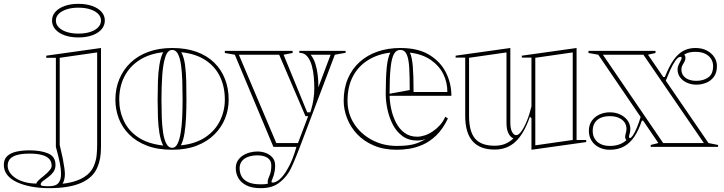

<svg xmlns="http://www.w3.org/2000/svg" viewBox="-226 -765 3771 1000"><path d="M30 215Q-19 215 -62 207Q-105 199 -137.5 184Q-170 169 -188 146.5Q-206 124 -206 94Q-206 65 -189 48.5Q-172 32 -141.5 25Q-111 18 -73 18Q-14 18 24.5 34Q63 50 63 94Q63 116 51.5 131.5Q40 147 24.5 158Q9 169 -2.5 178Q-14 187 -14 196Q-14 201 -4.5 203Q5 205 27 205Q65 205 78.5 188Q92 171 92 141Q92 117 86 86Q80 55 65 0V-464H15V-475L300 -515V0Q300 33 295.5 58.5Q291 84 281 107Q258 161 195.5 188Q133 215 30 215ZM182 -570Q142 -570 111 -581Q80 -592 62.5 -612Q45 -632 45 -658Q45 -684 62.5 -703.5Q80 -723 111 -734Q142 -745 182 -745Q223 -745 254 -734Q285 -723 302.5 -703.5Q320 -684 320 -658Q320 -632 302.5 -612Q285 -592 254 -581Q223 -570 182 -570ZM100 192Q143 187 175.5 175Q208 163 230 144Q252 125 263 99Q275 70 277.5 41.5Q280 13 280 -10V-492L85 -464V-10Q87 1 92 21Q97 41 101 61Q107 93 109.5 111.5Q112 130 112 141Q112 171 100 192ZM43 98Q43 77 30.5 63Q18 49 -8 42Q-34 35 -73 35Q-130 35 -158 50.5Q-186 66 -186 98Q-186 117 -174.5 134Q-163 151 -142.5 164Q-122 177 -94.5 184Q-67 191 -36 191V189Q-36 185 -25.5 174.5Q-15 164 1 152Q25 132 34 120Q43 108 43 98ZM182 -590Q217 -590 243.5 -598.5Q270 -607 285 -622.5Q300 -638 300 -658Q300 -678 285 -693Q270 -708 243.5 -716.5Q217 -725 182 -725Q148 -725 121.5 -716.5Q95 -708 80 -693Q65 -678 65 -658Q65 -638 80 -622.5Q95 -607 121.5 -598.5Q148 -590 182 -590Z M671 -515Q743 -515 798 -495Q853 -475 890 -438.5Q927 -402 946 -353Q965 -304 965 -246Q965 -195 946.5 -148.5Q928 -102 891 -65Q854 -28 799 -6.5Q744 15 671 15Q595 15 539 -6.5Q483 -28 446.5 -65Q410 -102 392.5 -148.5Q375 -195 375 -246Q375 -304 395.5 -353Q416 -402 454 -438.5Q492 -475 547 -495Q602 -515 671 -515ZM671 -505Q647 -505 635 -468Q623 -431 619 -372Q615 -313 615 -246Q615 -200 616.5 -155Q618 -110 623.5 -74Q629 -38 640.5 -16.5Q652 5 671 5Q688 5 698.5 -16Q709 -37 715 -73Q721 -109 723 -154Q725 -199 725 -246Q725 -296 723.5 -342.5Q722 -389 717 -425.5Q712 -462 701 -483.5Q690 -505 671 -505ZM395 -246Q395 -187 419 -135.5Q443 -84 493.5 -50Q544 -16 624 -7Q611 -32 604.5 -71Q598 -110 596.5 -155.5Q595 -201 595 -246Q595 -294 596.5 -341Q598 -388 604.5 -428Q611 -468 624 -493Q551 -485 499.5 -451.5Q448 -418 421.5 -365.5Q395 -313 395 -246ZM945 -246Q945 -313 920 -365.5Q895 -418 844.5 -451.5Q794 -485 718 -493Q732 -468 737.5 -428.5Q743 -389 744 -341.5Q745 -294 745 -246Q745 -201 743 -155.5Q741 -110 735 -71.5Q729 -33 716 -8Q793 -16 844 -50.5Q895 -85 920 -136.5Q945 -188 945 -246Z M1132 215Q1086 215 1057.5 200.5Q1029 186 1015.5 162.5Q1002 139 1002 111Q1002 89 1011.5 73Q1021 57 1037.5 46Q1054 35 1074 29.5Q1094 24 1114 24Q1138 24 1159 32Q1180 40 1193.5 56Q1207 72 1207 97Q1207 112 1205 124.5Q1203 137 1200 147Q1196 160 1192 168.5Q1188 177 1188 182Q1188 186 1194 186Q1211 186 1231.5 168Q1252 150 1271 116Q1285 93 1296.5 64Q1308 35 1318 0H1198L997 -480L945 -489V-500H1298V-489L1251 -480L1374 -180H1390L1394 -192Q1402 -218 1406.5 -247Q1411 -276 1411 -305Q1411 -331 1408.5 -362.5Q1406 -394 1398 -423Q1390 -452 1374.5 -471Q1359 -490 1333 -490V-500H1574V-490L1518 -480L1336 0Q1316 52 1302 84.5Q1288 117 1279 131Q1256 168 1221.5 191.5Q1187 215 1132 215ZM1022 111Q1022 135 1032.5 154Q1043 173 1067 184Q1091 195 1132 195Q1142 195 1151 194.5Q1160 194 1170 191Q1168 187 1168 182Q1168 172 1173.5 160Q1179 148 1181 141Q1184 132 1185.5 121Q1187 110 1187 97Q1187 78 1177.5 66.5Q1168 55 1151.5 49.5Q1135 44 1114 44Q1096 44 1079 48Q1062 52 1049.5 60Q1037 68 1029.5 81Q1022 94 1022 111ZM1213 -20H1326L1379 -160H1365L1228 -480H1018ZM1392 -480Q1408 -460 1416.5 -432.5Q1425 -405 1428.5 -376Q1432 -347 1432 -324Q1432 -320 1432 -317Q1432 -314 1432 -310L1496 -480Z M1859 -515Q1952 -515 2010.5 -479Q2069 -443 2097 -386.5Q2125 -330 2125 -266H1799V-276L1908 -296Q1908 -364 1905.5 -410.5Q1903 -457 1892.5 -481Q1882 -505 1858 -505Q1838 -505 1826 -484Q1814 -463 1808.5 -413.5Q1803 -364 1803 -276Q1803 -239 1811 -200Q1819 -161 1836 -127.5Q1853 -94 1880.5 -73.5Q1908 -53 1947 -53Q1965 -53 1986.5 -60Q2008 -67 2028.5 -81Q2049 -95 2066 -114Q2083 -133 2093 -157L2107 -148Q2080 -92 2046 -59.5Q2012 -27 1975 -11Q1938 5 1903.5 10Q1869 15 1841 15Q1772 15 1720 -7.5Q1668 -30 1633.5 -67Q1599 -104 1581.5 -149.5Q1564 -195 1564 -240Q1564 -305 1586 -356Q1608 -407 1647.5 -442.5Q1687 -478 1741 -496.5Q1795 -515 1859 -515ZM1584 -240Q1584 -174 1618 -121Q1652 -68 1710.5 -36.5Q1769 -5 1841 -5Q1893 -5 1925.5 -13Q1958 -21 1991 -41Q1980 -37 1969 -35Q1958 -33 1947 -33Q1902 -33 1870.5 -56Q1839 -79 1820 -116Q1801 -153 1792 -195Q1783 -237 1783 -276Q1783 -359 1788 -411.5Q1793 -464 1807 -491Q1740 -483 1689.5 -451Q1639 -419 1611.5 -366Q1584 -313 1584 -240ZM1928 -286H2104Q2104 -337 2082.5 -380Q2061 -423 2017.5 -453Q1974 -483 1909 -491Q1920 -467 1924 -420Q1928 -373 1928 -286Z M2350 14Q2274 14 2235.5 -29.5Q2197 -73 2197 -161V-465H2147V-475L2432 -515V-126Q2432 -95 2441 -78Q2450 -61 2462 -61Q2475 -61 2489.5 -81Q2504 -101 2518 -135Q2532 -169 2542 -211V-465H2492V-475L2777 -515V-36H2827V-25L2542 15V-149L2534 -157Q2503 -68 2459 -27Q2415 14 2350 14ZM2757 -492 2562 -464V-8L2757 -36ZM2412 -492 2217 -464V-161Q2217 -80 2248.5 -43Q2280 -6 2350 -6Q2382 -6 2405.5 -16Q2429 -26 2448 -44Q2447 -45 2444.5 -46Q2442 -47 2438 -50Q2425 -61 2418.5 -79.5Q2412 -98 2412 -126Z M3163 0V-10L3203 -20L2890 -480L2839 -489V-500H3188V-489L3149 -480L3464 -20L3514 -10V0ZM2950 15Q2919 15 2894 2.5Q2869 -10 2855 -32.5Q2841 -55 2841 -83Q2841 -114 2856 -135.5Q2871 -157 2896 -168.5Q2921 -180 2950 -180Q2973 -180 2992 -173.5Q3011 -167 3026 -155Q3041 -143 3049 -127Q3057 -111 3057 -93Q3057 -85 3055.5 -77Q3054 -69 3052 -63Q3050 -57 3050 -53Q3050 -46 3055 -46Q3061 -46 3070.5 -60Q3080 -74 3091 -100Q3102 -126 3112 -160L3127 -137H3117Q3101 -88 3078.5 -54Q3056 -20 3024.5 -2.5Q2993 15 2950 15ZM3401 -324Q3376 -324 3353.5 -333.5Q3331 -343 3317 -361Q3303 -379 3303 -404Q3303 -416 3308.5 -427.5Q3314 -439 3319 -448.5Q3324 -458 3324 -463Q3324 -469 3319 -469Q3306 -469 3291.5 -448.5Q3277 -428 3264 -398.5Q3251 -369 3241 -343L3227 -364H3237Q3259 -420 3282.5 -453Q3306 -486 3333.5 -500.5Q3361 -515 3396 -515Q3431 -515 3456 -501.5Q3481 -488 3494.5 -467Q3508 -446 3508 -421Q3508 -387 3492.5 -365.5Q3477 -344 3452.5 -334Q3428 -324 3401 -324ZM3228 -20H3440L3125 -480H2914ZM2950 -5Q2977 -5 2998.5 -12.5Q3020 -20 3037 -35Q3030 -41 3030 -53Q3030 -58 3032 -65.5Q3034 -73 3035.5 -80.5Q3037 -88 3037 -93Q3037 -113 3026.5 -128Q3016 -143 2996.5 -151.5Q2977 -160 2950 -160Q2922 -160 2902 -151Q2882 -142 2871.5 -125Q2861 -108 2861 -83Q2861 -59 2872 -41.5Q2883 -24 2903 -14.5Q2923 -5 2950 -5ZM3401 -344Q3437 -344 3462.5 -361.5Q3488 -379 3488 -421Q3488 -442 3477.5 -458.5Q3467 -475 3447 -485Q3427 -495 3396 -495Q3379 -495 3365 -492Q3351 -489 3338 -481Q3341 -477 3342.5 -472.5Q3344 -468 3344 -463Q3344 -453 3339 -444Q3334 -435 3328.5 -425.5Q3323 -416 3323 -404Q3323 -384 3333.5 -370.5Q3344 -357 3361.5 -350.5Q3379 -344 3401 -344Z"/></svg>

Font: Kalnia Glaze Thin
Style: Bold
Weight: 700
Version: Version 1.110